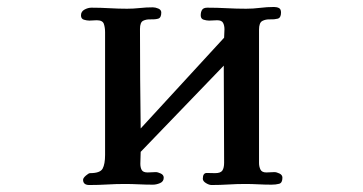

<svg xmlns="http://www.w3.org/2000/svg" viewBox="-20 -528 1040 550"><path d="M789 -19Q789 -4 779.5 -1.5Q770 1 758 1Q739 1 720 0Q701 -1 682 -1Q658 -1 634 0.5Q610 2 586 2Q579 2 570 -3.5Q561 -9 561 -16Q561 -33 573 -32.5Q585 -32 596 -32Q612 -32 617 -39.5Q622 -47 622 -62Q622 -132 621.5 -201Q621 -270 621 -340L383 -93Q383 -85 382.5 -76Q382 -67 382 -59Q382 -48 386 -41Q390 -34 403 -34Q409 -34 414.5 -34.5Q420 -35 426 -35Q432 -35 440.5 -31Q449 -27 449 -19Q449 -8 438.5 -3.5Q428 1 418 1Q398 1 377.5 0Q357 -1 337 -1Q312 -1 287 0.5Q262 2 236 2Q218 2 218 -13Q218 -18 226 -25Q234 -32 238 -32Q267 -32 274 -45Q281 -58 281 -84V-436Q281 -449 277.5 -459.5Q274 -470 257 -470Q252 -470 246.5 -469.5Q241 -469 236 -469Q229 -469 220.5 -471.5Q212 -474 212 -484Q212 -495 222 -500.5Q232 -506 242 -506Q268 -506 293.5 -504.5Q319 -503 344 -503Q362 -503 380.5 -505Q399 -507 418 -507Q425 -507 433.5 -503.5Q442 -500 442 -492Q442 -477 433 -474.5Q424 -472 411.5 -472.5Q399 -473 390 -468.5Q381 -464 381 -445Q381 -374 381.5 -302.5Q382 -231 383 -160L622 -420Q622 -426 622.5 -432Q623 -438 623 -444Q623 -455 619 -462.5Q615 -470 602 -470Q596 -470 590.5 -469.5Q585 -469 579 -469Q572 -469 563.5 -471.5Q555 -474 555 -484Q555 -494 559 -500Q563 -506 574 -506Q602 -506 629.5 -504.5Q657 -503 685 -503Q705 -503 725 -505.5Q745 -508 765 -508Q773 -508 779 -505Q785 -502 785 -492Q785 -477 775.5 -474.5Q766 -472 753.5 -472.5Q741 -473 731.5 -468Q722 -463 722 -443V-61Q722 -51 726 -42.5Q730 -34 743 -34Q749 -34 754.5 -34.5Q760 -35 766 -35Q772 -35 780.5 -31Q789 -27 789 -19Z"/></svg>

Font: Kaisei Tokumin
Style: Bold
Weight: 700
Designer: Font-Kai, 金井和夫
Foundry: KAZUO KANAI
Version: Version 5.003